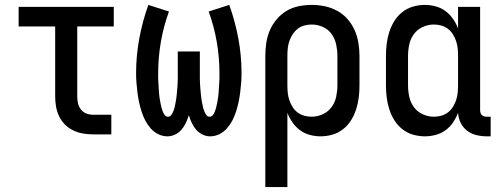

<svg xmlns="http://www.w3.org/2000/svg" viewBox="-20 -548 2040 783"><path d="M360 0Q339 0 318.5 -3.5Q298 -7 279 -16Q260 -25 245 -40Q230 -55 221 -74Q212 -93 208.5 -113.5Q205 -134 205 -155V-440H56V-520H444V-440H295V-155Q295 -141 298 -127Q301 -113 310 -101.5Q319 -90 332.5 -85Q346 -80 360 -80H434V0Z M663 8Q643 8 625 -1Q607 -10 594 -25Q581 -40 572 -57.5Q563 -75 557 -94Q551 -113 547 -132Q543 -151 540.5 -171Q538 -191 536.5 -210.5Q535 -230 535 -250Q535 -321 548 -391Q561 -461 585 -528L669 -501Q647 -441 636 -377Q625 -313 625 -248Q625 -240 625 -232.5Q625 -225 625.5 -217Q626 -209 626.5 -201Q627 -193 627.5 -185.5Q628 -178 628.5 -170Q629 -162 630 -154Q631 -146 632.5 -138.5Q634 -131 635.5 -123Q637 -115 639 -107.5Q641 -100 644 -92.5Q647 -85 652 -78.5Q657 -72 665 -72Q674 -72 679 -79.5Q684 -87 687 -94.5Q690 -102 692 -110.5Q694 -119 695.5 -127Q697 -135 698.5 -143.5Q700 -152 700.5 -160Q701 -168 702 -176.5Q703 -185 703.5 -193.5Q704 -202 704.5 -210Q705 -218 705 -226.5Q705 -235 705 -243.5Q705 -252 705 -260V-338H795V-260Q795 -252 795 -243.5Q795 -235 795 -226.5Q795 -218 795.5 -210Q796 -202 796.5 -193.5Q797 -185 798 -176.5Q799 -168 799.5 -160Q800 -152 801.5 -143.5Q803 -135 804.5 -127Q806 -119 808 -110.5Q810 -102 813 -94.5Q816 -87 821 -79.5Q826 -72 835 -72Q843 -72 848 -78.5Q853 -85 856 -92.5Q859 -100 861 -107.5Q863 -115 864.5 -123Q866 -131 867.5 -138.5Q869 -146 870 -154Q871 -162 871.5 -170Q872 -178 872.5 -185.5Q873 -193 873.5 -201Q874 -209 874.5 -217Q875 -225 875 -232.5Q875 -240 875 -248Q875 -313 864 -377Q853 -441 831 -501L915 -528Q939 -461 952 -391Q965 -321 965 -250Q965 -230 963.5 -210.5Q962 -191 959.5 -171Q957 -151 953 -132Q949 -113 943 -94Q937 -75 928 -57.5Q919 -40 906 -25Q893 -10 875 -1Q857 8 837 8Q821 8 805.5 0.5Q790 -7 779.5 -19.5Q769 -32 762 -47Q755 -62 750 -78Q745 -62 738 -47Q731 -32 720.5 -19.5Q710 -7 694.5 0.5Q679 8 663 8Z M1062 215V-320Q1062 -347 1066 -373.5Q1070 -400 1080.5 -424.5Q1091 -449 1108.5 -469.5Q1126 -490 1148.5 -503.5Q1171 -517 1197.5 -522.5Q1224 -528 1251 -528Q1278 -528 1304.5 -522.5Q1331 -517 1355 -504Q1379 -491 1397 -470.5Q1415 -450 1426 -425.5Q1437 -401 1441.5 -374Q1446 -347 1446 -320V-200Q1446 -175 1443 -150.5Q1440 -126 1432.5 -102.5Q1425 -79 1412 -58Q1399 -37 1379.5 -21.5Q1360 -6 1336 1Q1312 8 1287 8Q1265 8 1243 2Q1221 -4 1203.5 -17Q1186 -30 1173 -48.5Q1160 -67 1152 -88V215ZM1251 -72Q1274 -72 1296 -82Q1318 -92 1332 -111Q1346 -130 1351 -153.5Q1356 -177 1356 -200V-320Q1356 -343 1351 -366.5Q1346 -390 1332.5 -409Q1319 -428 1297 -438Q1275 -448 1251 -448Q1236 -448 1221 -444Q1206 -440 1194 -430.5Q1182 -421 1173.5 -408Q1165 -395 1160 -380.5Q1155 -366 1153.5 -350.5Q1152 -335 1152 -320V-200Q1152 -185 1153.5 -169.5Q1155 -154 1160 -139.5Q1165 -125 1173 -112Q1181 -99 1193.5 -89.5Q1206 -80 1221 -76Q1236 -72 1251 -72Z M1713 8Q1688 8 1664 1Q1640 -6 1620.5 -21.5Q1601 -37 1588 -58Q1575 -79 1567.5 -102.5Q1560 -126 1557 -150.5Q1554 -175 1554 -200V-320Q1554 -345 1557 -369.5Q1560 -394 1567.5 -417.5Q1575 -441 1588 -462Q1601 -483 1620.5 -498.5Q1640 -514 1664 -521Q1688 -528 1713 -528Q1735 -528 1757 -522Q1779 -516 1796.5 -503Q1814 -490 1827 -471.5Q1840 -453 1848 -432V-520H1938V-99Q1938 -93 1939.5 -88Q1941 -83 1945 -79Q1949 -75 1954 -73.5Q1959 -72 1965 -72H1981V8H1965Q1944 8 1923 3Q1902 -2 1885 -15Q1868 -28 1858.5 -47.5Q1849 -67 1848 -88Q1840 -67 1827.5 -48.5Q1815 -30 1797 -17Q1779 -4 1757 2Q1735 8 1713 8ZM1749 -72Q1764 -72 1779 -76Q1794 -80 1806.5 -89.5Q1819 -99 1827 -112Q1835 -125 1840 -139.5Q1845 -154 1846.5 -169.5Q1848 -185 1848 -200V-320Q1848 -335 1846.5 -350.5Q1845 -366 1840 -380.5Q1835 -395 1827 -408Q1819 -421 1806.5 -430.5Q1794 -440 1779 -444Q1764 -448 1749 -448Q1726 -448 1704 -438Q1682 -428 1668 -409Q1654 -390 1649 -366.5Q1644 -343 1644 -320V-200Q1644 -177 1649 -153.5Q1654 -130 1668 -111Q1682 -92 1704 -82Q1726 -72 1749 -72Z"/></svg>

Font: Iosevka SS18 Medium
Style: Regular
Weight: 500
Monospace: yes
Designer: Belleve Invis
Foundry: Belleve Invis
Version: Version 25.1.1; ttfautohint (v1.8.4)